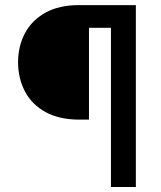

<svg xmlns="http://www.w3.org/2000/svg" viewBox="-20 -748 643 768"><path d="M501 -636.7H335.9V-269.5H294.4Q216.3 -270 162.1 -299.8Q107.9 -329.6 80.3 -381.3Q52.7 -433.1 52.2 -499Q52.7 -564.5 80.3 -616Q107.9 -667.5 162.1 -697.5Q216.3 -727.5 294.4 -727.5H501ZM423.8 0V-727.5H523.4V0Z"/></svg>

Font: Inter V
Style: Weight 500 Optical size 14.0
Weight: 500
Designer: Rasmus Andersson
Foundry: rsms
Version: Version 4.000;git-4fc901f